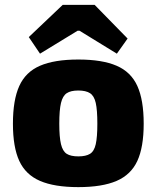

<svg xmlns="http://www.w3.org/2000/svg" viewBox="-20 -755 641 787"><path d="M301 -511Q399 -511 458 -485.5Q517 -460 543 -402.5Q569 -345 569 -248Q569 -152 543 -95.5Q517 -39 458 -13.5Q399 12 301 12Q203 12 144 -13.5Q85 -39 59 -95.5Q33 -152 33 -248Q33 -345 59 -402.5Q85 -460 144 -485.5Q203 -511 301 -511ZM301 -384Q270 -384 253.5 -373Q237 -362 230 -333Q223 -304 223 -248Q223 -193 230 -164Q237 -135 253.5 -124.5Q270 -114 301 -114Q332 -114 349 -124.5Q366 -135 372.5 -164Q379 -193 379 -248Q379 -304 372.5 -333Q366 -362 349 -373Q332 -384 301 -384ZM368 -735 503 -597 459 -535 306 -629H298L144 -535L98 -603L237 -735Z"/></svg>

Font: Exo 2 ExtraBold
Style: Regular
Weight: 800
Designer: Natanael Gama
Foundry: Natanael Gama
Version: Version 2.010